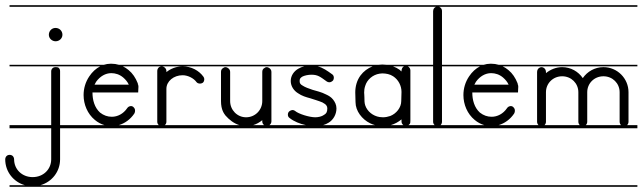

<svg xmlns="http://www.w3.org/2000/svg" viewBox="-39 -483 2460 735"><path d="M173 -226C164 -226 157 -219 157 -210V-4H-2.5V8H157V127C157 165 127 195 86 195C45 195 15 165 15 127C15 121 12 115 7 112C1 109 -5 109 -11 112C-16 115 -19 121 -19 127C-19 174.1 12.4 213.6 56.5 226H-2.5V232H248V226H115.5C159.6 213.6 191 174.1 191 127V8H248V-4H191V-210C191 -215 190 -219 186 -223C184 -225 180 -226 176 -226ZM173 -376C159 -376 148 -364 148 -350C148 -336 160 -325 174 -325C188 -325 200 -336 200 -350C200 -365 188 -376 174 -376ZM-2.5 -235V-229H248V-235ZM-2.5 -463V-457H248V-463Z M387 -203C403 -203 419 -198 433 -186C442 -178 449 -170 454 -159H323C325 -163 327 -166 329 -170C344 -191 365 -203 387 -203ZM245.5 226V232H530V226ZM245.5 -463V-457H530V-463ZM360.9 -4H245.5V8H530V-4H415.7C438.7 -10.7 459.9 -25.8 475 -48C478 -53 479 -60 477 -66C474 -72 469 -77 463 -77C457 -77 451 -74 448 -69C433 -47 411 -36 389 -36C373 -36 358 -41 344 -52C323 -71 315 -100 315 -129H490C490 -139 491 -145 491 -151C491 -154 490 -156 490 -159H489C489 -161 489 -163 488 -165C480 -185 469 -202 453 -215C446.3 -220.7 439 -225.3 431.5 -229H530V-235H415.9C406.8 -237.7 397.4 -239 388 -239H384C375.4 -239 366.9 -237.6 358.7 -235H245.5V-229H344.3C328.5 -220.8 314.2 -207.8 303 -191C288 -169 281 -144 281 -119C281 -83 296 -47 324 -24C335.2 -14.5 347.9 -7.9 360.9 -4Z M527.5 226V232H771V226ZM527.5 -235V-229H580H660C636 -229 614 -220 598 -207V-211C598 -216 596 -220 593 -223C589 -227 585 -229 580 -229C570 -229 563 -221 563 -211V-17C563 -12.1 565 -7.3 568.9 -4H527.5V8H771V-4H592.1C596 -7.3 598 -12.1 598 -17V-143C598 -172 626 -195 660 -195C681 -195 703 -183 713 -169C716 -165 721 -163 727 -163C730 -163 734 -164 737 -166C741 -169 743 -174 743 -180C743 -183 742 -186 740 -189C723 -213 693 -229 660 -229H771V-235ZM527.5 -463V-457H771V-463Z M768.5 226V232H1035V226ZM768.5 -235V-229H1035V-235ZM768.5 -463V-457H1035V-463ZM930.1 -4C943 -7.9 954.7 -14.6 965 -23V-18C965 -12.6 967.4 -7.2 972.3 -4ZM992.5 -4C996.8 -7.2 1000 -12.6 1000 -18V-76V-96V-208C1000 -215 996 -220 991 -223C988 -225 985 -226 982 -226C979 -226 976 -225 974 -223C968 -220 965 -215 965 -208V-96C965 -62 938 -34 903 -34C869 -34 842 -62 842 -96V-208C842 -215 838 -220 833 -223C830 -225 827 -226 824 -226C821 -226 818 -225 816 -223C810 -220 807 -215 807 -208V-96C807 -62 819 -48 824 -41C838.4 -24.5 856.3 -10.5 877.2 -4H768.5V8H1035V-4Z M1032.5 226V232H1287V226ZM1032.5 -235V-229H1125.6C1117.7 -227.1 1110 -224.2 1103 -220C1087 -211 1074 -194 1074 -173C1074 -152 1087 -135 1102 -126C1116 -116 1133 -111 1148 -107C1163 -102 1181 -97 1195 -91C1202 -87 1207 -84 1210 -80C1213 -76 1214 -73 1214 -68C1214 -54 1210 -48 1201 -43C1193 -37 1179 -34 1168 -34C1145 -34 1104 -47 1091 -58C1086 -62 1080 -63 1074 -60C1071 -59 1063 -55 1063 -44C1063 -39 1065 -34 1070 -31C1086.2 -18 1109.1 -8.9 1132 -4H1032.5V8H1287V-4H1197.9C1205.4 -6.2 1212.9 -9.4 1220 -14C1236 -24 1249 -44 1249 -68C1249 -82 1243 -93 1236 -102C1229 -111 1219 -117 1210 -121C1191 -131 1171 -135 1158 -139C1143 -144 1129 -149 1120 -155C1111 -160 1108 -164 1108 -173C1108 -182 1111 -185 1119 -190C1127 -194 1141 -197 1153 -197C1178 -197 1187 -189 1212 -171C1215 -169 1218 -168 1222 -168C1227 -168 1232 -171 1236 -175C1238 -178 1239 -182 1239 -185C1239 -191 1237 -196 1232 -199C1213.7 -212.2 1197.5 -223.7 1177.2 -229H1287V-235ZM1032.5 -463V-457H1287V-463Z M1424 -202C1439 -202 1454 -199 1466 -191C1486 -178 1498 -155 1498 -131C1498 -120 1497 -108 1497 -96C1497 -71 1478 -48 1455 -39C1446 -36 1437 -34 1427 -34C1423 -34 1418 -35 1414 -35C1389 -39 1367 -56 1359 -80C1356 -89 1356 -100 1356 -110C1356 -123 1355 -122 1355 -128C1355 -137 1356 -145 1359 -154C1366 -178 1388 -197 1414 -201C1417 -201 1421 -202 1424 -202ZM1424 -236C1419.3 -236 1414.7 -235.7 1410.1 -235H1284.5V-229H1387.2C1369 -221.9 1352.6 -209.8 1341 -194C1327 -175 1321 -152 1321 -129C1321 -117 1322 -104 1322 -92C1322 -58 1347 -26 1378 -11C1384 -8 1390.3 -5.7 1396.7 -4H1284.5V8H1567V-4H1524.8C1526.3 -5 1527.7 -6.4 1529 -8C1532 -11 1532 -16 1532 -21V-214C1532 -220.3 1527.6 -226.1 1522.3 -229H1567V-235H1440.7C1435.5 -235.7 1430.2 -236 1425 -236ZM1284.5 226V232H1567V226ZM1284.5 -463V-457H1567V-463ZM1456.8 -4C1471.9 -8.3 1486.1 -16 1498 -26C1498 -20 1497 -12 1502 -7C1502.9 -5.8 1503.9 -4.8 1505.1 -4ZM1507.3 -229C1501.1 -225.9 1498 -218 1498 -211C1498 -207 1493 -214 1492 -215C1484 -220.9 1475 -225.6 1465.6 -229Z M1564.5 226V232H1702V226ZM1564.5 -463V-457H1630.1C1623.4 -454.6 1619 -447.9 1619 -440V-235H1564.5V-229H1619V-17C1619 -12.1 1621 -7.3 1624.9 -4H1564.5V8H1702V-4H1647.6C1651 -7.3 1653 -12.1 1653 -17V-229H1702V-235H1653V-440C1653 -445 1652 -449 1648 -453C1646.3 -454.7 1644.2 -456.1 1641.8 -457H1702V-463Z M1841 -203C1857 -203 1873 -198 1887 -186C1896 -178 1903 -170 1908 -159H1777C1779 -163 1781 -166 1783 -170C1798 -191 1819 -203 1841 -203ZM1699.5 226V232H1984V226ZM1699.5 -463V-457H1984V-463ZM1814.9 -4H1699.5V8H1984V-4H1869.7C1892.7 -10.7 1913.9 -25.8 1929 -48C1932 -53 1933 -60 1931 -66C1928 -72 1923 -77 1917 -77C1911 -77 1905 -74 1902 -69C1887 -47 1865 -36 1843 -36C1827 -36 1812 -41 1798 -52C1777 -71 1769 -100 1769 -129H1944C1944 -139 1945 -145 1945 -151C1945 -154 1944 -156 1944 -159H1943C1943 -161 1943 -163 1942 -165C1934 -185 1923 -202 1907 -215C1900.3 -220.7 1893 -225.3 1885.5 -229H1984V-235H1869.9C1860.8 -237.7 1851.4 -239 1842 -239H1838C1829.4 -239 1820.9 -237.6 1812.7 -235H1699.5V-229H1798.3C1782.5 -220.8 1768.2 -207.8 1757 -191C1742 -169 1735 -144 1735 -119C1735 -83 1750 -47 1778 -24C1789.2 -14.5 1801.9 -7.9 1814.9 -4Z M2113 -226C2090 -226 2068 -217 2051 -203V-207C2051 -214 2048 -220 2043 -223C2040 -225 2037 -226 2034 -226C2031 -226 2028 -225 2025 -223C2020 -220 2017 -214 2017 -207V-150V-130V-17C2017 -12.1 2019 -7.3 2022.4 -4H1981.5V8H2401V-4H2361.6C2365 -7.3 2367 -12.1 2367 -17V-130C2367 -183 2324 -226 2271 -226C2238 -226 2209 -209 2192 -184C2175 -209 2146 -226 2113 -226ZM1981.5 226V232H2401V226ZM1981.5 -235V-229H2401V-235ZM1981.5 -463V-457H2401V-463ZM2045.6 -4C2049 -7.3 2051 -12.1 2051 -17V-130C2051 -164 2078 -191 2113 -191C2148 -191 2175 -164 2175 -130V-17C2175 -12.1 2177 -7.3 2180.4 -4ZM2203.6 -4C2207 -7.3 2209 -12.1 2209 -17V-130C2209 -164 2236 -191 2271 -191C2306 -191 2333 -164 2333 -130V-17C2333 -12.1 2335 -7.3 2338.4 -4Z"/></svg>

Font: LetsTraceRuled
Style: Medium
Weight: 500
Version: Version 003.000